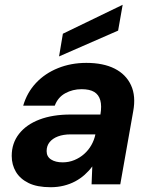

<svg xmlns="http://www.w3.org/2000/svg" viewBox="-20 -771 632 803"><path d="M192 12Q135 12 99.5 -5.5Q64 -23 46.5 -52.5Q29 -82 29 -119Q29 -172 59.5 -211Q90 -250 145 -271Q200 -292 275 -292H400Q406 -328 399.5 -351.5Q393 -375 374 -386.5Q355 -398 321 -398Q284 -398 253 -381Q222 -364 209 -329H77Q93 -384 130.5 -424Q168 -464 222.5 -486Q277 -508 341 -508Q412 -508 459.5 -484Q507 -460 528 -414.5Q549 -369 537 -305L483 0H363L366 -75Q352 -56 334 -40Q316 -24 294.5 -12.5Q273 -1 247 5.5Q221 12 192 12ZM242 -92Q268 -92 291 -101.5Q314 -111 332 -127Q350 -143 362 -164Q374 -185 379 -209H276Q245 -209 222.5 -200.5Q200 -192 187.5 -176.5Q175 -161 175 -139Q175 -116 193.5 -104Q212 -92 242 -92ZM227 -535 243 -630 493 -751 474 -643Z"/></svg>

Font: DM Sans 24pt
Style: Bold Italic
Weight: 700
Italic angle: -10°
Designer: Colophon Foundry, Jonny Pinhorn
Foundry: Colophon Foundry
Version: Version 4.004;gftools[0.9.30]